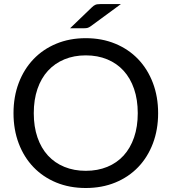

<svg xmlns="http://www.w3.org/2000/svg" viewBox="-20 -911 838 938"><path d="M399 7.5Q320 7.5 255 -19.2Q190 -46 143.5 -94.5Q97 -143 71.5 -210.2Q46 -277.5 46 -358Q46 -438.5 71.5 -505.8Q97 -573 143.5 -621.8Q190 -670.5 255 -697.5Q320 -724.5 399 -724.5Q478 -724.5 543.2 -697.5Q608.5 -670.5 655 -621.8Q701.5 -573 727 -505.8Q752.5 -438.5 752.5 -358Q752.5 -277.5 727 -210.2Q701.5 -143 655 -94.5Q608.5 -46 543.2 -19.2Q478 7.5 399 7.5ZM399 -640.5Q341.5 -640.5 294.5 -621Q247.5 -601.5 214.2 -565.2Q181 -529 163 -476.5Q145 -424 145 -358Q145 -292 163 -239.8Q181 -187.5 214.2 -151.2Q247.5 -115 294.5 -95.8Q341.5 -76.5 399 -76.5Q457 -76.5 504 -95.8Q551 -115 584 -151.2Q617 -187.5 635 -239.8Q653 -292 653 -358Q653 -424 635 -476.5Q617 -529 584 -565.2Q551 -601.5 504 -621Q457 -640.5 399 -640.5ZM570.5 -891 423.5 -783Q415 -777 408.5 -775Q402 -773 391.5 -773H322.5L428 -874.5Q433 -879.5 437.2 -882.5Q441.5 -885.5 446 -887.5Q450.5 -889.5 456 -890.2Q461.5 -891 470 -891Z"/></svg>

Font: LatoCHI
Style: Regular
Weight: 400
Designer: Lukasz Dziedzic
Foundry: tyPoland Lukasz Dziedzic
Version: Version 1.104